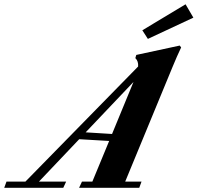

<svg xmlns="http://www.w3.org/2000/svg" viewBox="-87 -893 939 913"><path d="M616.2 -708 589.8 -749 795.4 -872.6 832.5 -809.1ZM-66.9 0 -56.2 -29.3H33.7L569.8 -576.7Q571.8 -602.1 556.6 -616.7L561 -631.8L767.6 -676.3L774.4 -667.5Q754.4 -625.5 733.9 -575.7L508.3 -29.3H585.9L575.2 0H289.1L302.7 -29.3H352.1L432.1 -222.7L289.6 -231L98.1 -29.3H227.5L213.9 0ZM547.4 -502.4V-502.9L320.3 -263.7L445.8 -255.9Z"/></svg>

Font: Elstob Grade
Style: Italic
Weight: 400
Italic angle: -20°
Designer: Peter S. Baker
Version: Version 1.015